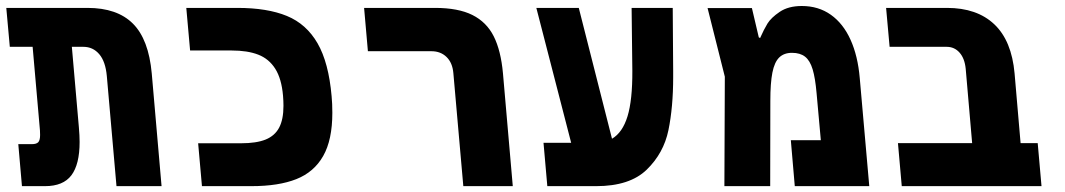

<svg xmlns="http://www.w3.org/2000/svg" viewBox="-20 -636 3640 656"><path d="M265 -476H225.5L249.5 -201Q252 -172 252 -151Q252 -74.5 224 -37.2Q196 0 134 0H55L42.5 -143.5H89Q104.5 -143.5 110.8 -150.2Q117 -157 117 -175Q117 -184.5 116.5 -190.5L91.5 -476H13.5L1.5 -609H279Q380.5 -609 434.2 -555.2Q488 -501.5 498.5 -385L532 0H378L345 -376Q340.5 -426 319 -451Q297.5 -476 265 -476Z M657 -146.5H803.5Q856 -146.5 887.5 -159.2Q919 -172 933.8 -200Q948.5 -228 948.5 -274.5Q948.5 -290.5 947 -309Q942 -367 920.5 -401Q899 -435 862.5 -449.2Q826 -463.5 771 -463.5H629.5L616.5 -609H791Q893.5 -609 960.2 -581.5Q1027 -554 1065 -488Q1103 -422 1113 -307.5Q1115.5 -282 1115.5 -250.5Q1115.5 -158 1084.2 -103Q1053 -48 992.5 -24Q932 0 839 0H670Z M1454 -461H1237L1224 -609H1466.5Q1545.5 -609 1594 -584.8Q1642.5 -560.5 1667 -511.8Q1691.5 -463 1698.5 -385L1732 0H1563L1529 -386Q1526 -421.5 1505.8 -441.2Q1485.5 -461 1454 -461Z M1837 -148H1931.5L1812.5 -609H1957.5L2071 -162Q2107 -183 2124 -238.5Q2141 -294 2140.5 -394L2138 -609H2278.5L2280 -393V-372Q2280 -270 2263.8 -191.2Q2247.5 -112.5 2189.5 -56.2Q2131.5 0 2017 0H1850Z M2917.5 -369 2950 0H2695.5L2682 -157H2784.5L2770 -317.5Q2765.5 -369.5 2756.5 -399.2Q2747.5 -429 2730.8 -442.2Q2714 -455.5 2686 -455.5Q2658.5 -455.5 2642.2 -439.5Q2626 -423.5 2619 -388Q2612 -352.5 2612 -291.5L2611.5 0H2455L2456.5 -374L2397.5 -608.5H2549L2572.5 -508.5L2577 -506Q2590 -535.5 2602.2 -555.5Q2614.5 -575.5 2644 -595.5Q2673.5 -615.5 2719.5 -615.5Q2776.5 -615.5 2818.8 -585.5Q2861 -555.5 2886 -500.2Q2911 -445 2917.5 -369Z M3214.5 -476H3019.5L3007.5 -609H3215.5Q3318 -609 3377.2 -553Q3436.5 -497 3446.5 -385L3467 -147H3525.5L3538.5 0H3061L3048 -147H3301.5L3279.5 -401Q3276 -436.5 3258.5 -456.2Q3241 -476 3214.5 -476Z"/></svg>

Font: JuliaMono Black
Style: Italic
Weight: 900
Italic angle: -9°
Monospace: yes
Designer: cormullion
Foundry: corm
Version: Version 0.057; ttfautohint (v1.8.4)